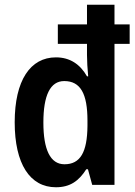

<svg xmlns="http://www.w3.org/2000/svg" viewBox="-20 -780 570 810"><path d="M216 10C276 10 313 -17 344 -66H351L369 0H463V-595H527V-677H463V-760H347V-677H224V-595H347V-548C347 -523 349 -489 352 -458H347C318 -509 275 -538 216 -538C108 -538 42 -441 42 -264C42 -89 106 10 216 10ZM252 -87C192 -87 163 -149 163 -263C163 -378 192 -438 251 -438C320 -438 349 -384 349 -271V-249C348 -138 319 -87 252 -87Z"/></svg>

Font: Noto Sans Khmer Condensed SemiBold
Style: Regular
Weight: 600
Width: 3
Designer: Danh Hong and the Monotype Design Team
Foundry: Monotype Imaging Inc.
Version: Version 2.004